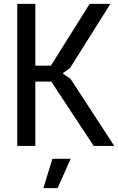

<svg xmlns="http://www.w3.org/2000/svg" viewBox="-20 -760 615 1000"><path d="M253 67H348L280 220H206ZM70 -740H164V-418H245L447 -740H555L345 -406L309 -380V-375L347 -350L575 0H468L247 -335H164V0H70Z"/></svg>

Font: Encode Sans Compressed
Style: Medium
Weight: 500
Designer: Pablo Impallari, Andres Torresi
Foundry: Pablo Impallari, Andres Torresi
Version: Version 1.000; ttfautohint (v1.00) -l 8 -r 50 -G 200 -x 14 -